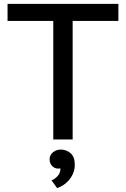

<svg xmlns="http://www.w3.org/2000/svg" viewBox="-20 -720 650 991"><path d="M591 -612H355V0H255V-612H19V-700H591ZM236 102Q236 80 253.5 66Q271 52 294 52Q323 52 344.5 71Q366 90 366 130Q366 157 356 178Q346 199 332 214Q318 229 302.5 238Q287 247 275 251L246 211Q265 203 278.5 187.5Q292 172 292 149Q269 154 252.5 140Q236 126 236 102Z"/></svg>

Font: PT Sans Caption
Style: Regular
Weight: 400
Designer: A.Korolkova, O.Umpeleva, V.Yefimov
Foundry: ParaType Ltd
Version: Version 2.004W OFL